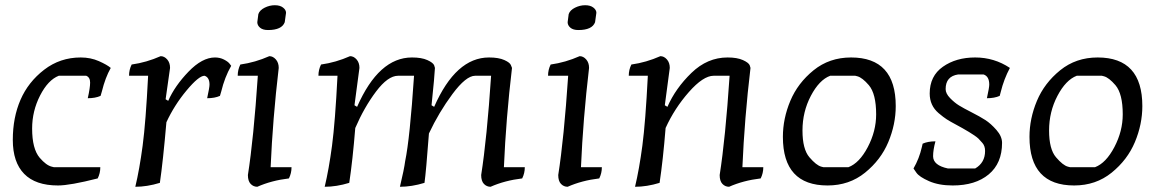

<svg xmlns="http://www.w3.org/2000/svg" viewBox="-20 -700 4420 735"><path d="M364 -60Q364 -37 354 -17Q248 10 202 10Q116 10 72.5 -34.5Q29 -79 29 -164.5Q29 -250 58.5 -318Q88 -386 149 -433Q210 -480 289 -480Q327 -480 358.5 -466Q390 -452 404 -440Q383 -403 370 -350L365 -333Q345 -324 316 -324Q325 -364 325 -384Q325 -404 310 -410H205Q164 -394 133.5 -334.5Q103 -275 103 -208Q103 -130 132 -96Q157 -67 178 -62L186 -60Z M474 -410Q474 -433 484 -453Q541 -461 595 -485Q609 -485 620 -472.5Q631 -460 631 -440L614 -320L624 -314Q649 -371 701.5 -425.5Q754 -480 803 -480Q822 -480 837.5 -472Q853 -464 859 -456L865 -448Q840 -404 827 -350L822 -333Q802 -324 773 -324Q782 -365 782 -376Q782 -404 763 -410Q741 -410 694 -353.5Q647 -297 617 -232Q604 -82 592 0Q543 15 498 15Q514 -52 526 -142Q538 -232 547 -410Z M890 -410Q890 -433 900 -453Q957 -461 1011 -485Q1025 -485 1036 -472.5Q1047 -460 1047 -440Q1024 -245 1016 -60H1096Q1096 -37 1086 -17Q1019 -9 965 15Q950 15 939.5 4Q929 -7 929 -30Q951 -170 967 -410ZM1075 -651 1070 -615Q1059 -585 1006 -585Q986 -585 975.5 -594Q965 -603 965 -615L969 -646Q974 -661 993 -670.5Q1012 -680 1032 -680Q1052 -680 1063.5 -671Q1075 -662 1075 -651Z M1852 -480Q1889 -480 1911 -470Q1933 -460 1936 -450L1940 -440Q1917 -247 1909 -60H1989Q1989 -37 1979 -17Q1912 -9 1858 15Q1843 15 1832.5 4Q1822 -7 1822 -30Q1844 -170 1860 -410H1799Q1764 -410 1712 -340Q1660 -270 1622 -189Q1611 -42 1605 0Q1556 15 1511 15Q1527 -52 1531 -83Q1549 -170 1565 -410H1504Q1465 -410 1419.5 -349.5Q1374 -289 1340 -210Q1330 -86 1317 0Q1268 15 1223 15Q1239 -52 1251 -142Q1263 -232 1272 -410H1199Q1199 -433 1209 -453Q1266 -461 1320 -485Q1334 -485 1345 -472.5Q1356 -460 1356 -440L1337 -297L1347 -291Q1430 -480 1557 -480Q1594 -480 1616 -470Q1638 -460 1642 -450L1645 -440Q1644 -413 1632 -297L1642 -291Q1725 -480 1852 -480Z M2078 -410Q2078 -433 2088 -453Q2145 -461 2199 -485Q2213 -485 2224 -472.5Q2235 -460 2235 -440Q2212 -245 2204 -60H2284Q2284 -37 2274 -17Q2207 -9 2153 15Q2138 15 2127.5 4Q2117 -7 2117 -30Q2139 -170 2155 -410ZM2263 -651 2258 -615Q2247 -585 2194 -585Q2174 -585 2163.5 -594Q2153 -603 2153 -615L2157 -646Q2162 -661 2181 -670.5Q2200 -680 2220 -680Q2240 -680 2251.5 -671Q2263 -662 2263 -651Z M2387 -410Q2387 -433 2397 -453Q2454 -461 2508 -485Q2522 -485 2533 -472.5Q2544 -460 2544 -440L2525 -297L2535 -291Q2566 -362 2627 -421Q2688 -480 2765 -480Q2802 -480 2824 -470Q2846 -460 2850 -450L2853 -440Q2830 -247 2822 -60H2902Q2902 -37 2892 -17Q2825 -9 2771 15Q2756 15 2745.5 4Q2735 -7 2735 -30Q2757 -170 2773 -410H2712Q2672 -410 2617 -347.5Q2562 -285 2528 -210Q2518 -86 2505 0Q2456 15 2411 15Q2427 -52 2439 -142Q2451 -232 2460 -410Z M3124 -62 3132 -60H3228Q3270 -76 3302 -137Q3334 -198 3334 -262Q3334 -341 3306 -374Q3281 -403 3262 -408L3254 -410H3158Q3116 -394 3084 -333Q3052 -272 3052 -200.5Q3052 -129 3078.5 -98Q3105 -67 3124 -62ZM3148 10Q2977 10 2977 -176Q2977 -246 3005.5 -314Q3034 -382 3094.5 -431Q3155 -480 3238 -480Q3409 -480 3409 -294Q3409 -224 3380.5 -156Q3352 -88 3291.5 -39Q3231 10 3148 10Z M3751 -122Q3751 -141 3741 -152.5Q3731 -164 3725.5 -169.5Q3720 -175 3707 -183.5Q3694 -192 3689 -195Q3664 -210 3640.5 -222.5Q3617 -235 3604.5 -243Q3592 -251 3573 -267Q3539 -296 3539 -342Q3539 -409 3589.5 -444.5Q3640 -480 3713 -480Q3786 -480 3846 -440Q3823 -397 3811 -348L3807 -333Q3787 -324 3758 -324Q3767 -365 3767 -376Q3767 -408 3745 -415H3648Q3600 -408 3600 -359Q3600 -342 3617 -324.5Q3634 -307 3651 -296.5Q3668 -286 3699.5 -270Q3731 -254 3752 -240.5Q3773 -227 3794.5 -202.5Q3816 -178 3816 -153Q3816 -75 3765 -32.5Q3714 10 3627 10Q3574 10 3536.5 -6.5Q3499 -23 3488 -39L3477 -55Q3499 -93 3509 -137L3512 -150Q3532 -159 3561 -159Q3552 -126 3552 -102Q3552 -67 3609 -55H3713Q3751 -77 3751 -122Z M4068 -62 4076 -60H4172Q4214 -76 4246 -137Q4278 -198 4278 -262Q4278 -341 4250 -374Q4225 -403 4206 -408L4198 -410H4102Q4060 -394 4028 -333Q3996 -272 3996 -200.5Q3996 -129 4022.5 -98Q4049 -67 4068 -62ZM4092 10Q3921 10 3921 -176Q3921 -246 3949.5 -314Q3978 -382 4038.5 -431Q4099 -480 4182 -480Q4353 -480 4353 -294Q4353 -224 4324.5 -156Q4296 -88 4235.5 -39Q4175 10 4092 10Z"/></svg>

Font: Kotta One
Style: Regular
Weight: 400
Designer: Ania Kruk
Foundry: Ania Kruk
Version: Version 1.001